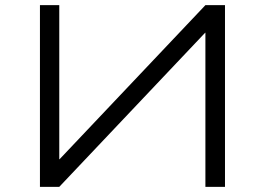

<svg xmlns="http://www.w3.org/2000/svg" viewBox="-20 -725 1028 745"><path d="M135 0V-705H210V-107H211L777 -705H853V0H777V-598H776L210 0Z"/></svg>

Font: Nunito Sans 7pt Expanded Light
Style: Regular
Weight: 300
Width: 7
Designer: Vernon Adams
Foundry: Vernon Adams
Version: Version 3.101;gftools[0.9.27]